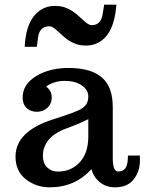

<svg xmlns="http://www.w3.org/2000/svg" viewBox="-20 -798 623 828"><path d="M46.9 0ZM466.3 -116.7Q466.3 -58.6 489.3 -58.6Q511.2 -58.6 521.5 -73.5Q531.7 -88.4 531.7 -127.4H583Q583.5 -121.1 583.5 -107.4Q583.5 -63.5 561.5 -31.2Q534.7 9.8 476.1 9.8Q438 9.8 411.1 -11.7Q384.3 -33.2 374 -68.4Q303.2 9.8 194.8 9.8Q135.3 9.8 91.1 -25.1Q46.9 -60.1 46.9 -122.6Q46.9 -231 207 -282.7Q308.6 -314.9 328.6 -327.4Q348.6 -339.8 354.7 -352.8Q360.8 -365.7 360.8 -381.8Q360.8 -410.6 332.5 -429.9Q304.2 -449.2 258.8 -449.2Q213.4 -449.2 178.7 -424.8Q203.1 -406.7 203.1 -378.4Q203.1 -350.1 184.3 -333Q165.5 -315.9 138.9 -315.9Q112.3 -315.9 95 -332Q77.6 -348.1 77.6 -377Q77.6 -434.1 135.3 -469.5Q192.9 -504.9 275.4 -504.9Q422.9 -504.9 455.6 -409.2Q466.3 -377.4 466.3 -335.9ZM230 -58.1Q286.6 -58.1 323.7 -97.9Q360.8 -137.7 360.8 -209V-284.2Q329.6 -268.1 294.7 -254.9Q259.8 -241.7 251 -238.3Q208 -219.7 186.5 -190.7Q165 -161.6 165 -127.4Q165 -93.3 183.6 -75.7Q202.1 -58.1 230 -58.1ZM404.3 -614.3Q380.4 -601.6 353.5 -601.6Q326.7 -601.6 309.1 -607.7Q291.5 -613.8 277.3 -623Q263.2 -632.3 251.5 -643.1Q239.7 -653.8 222.7 -669.2Q205.6 -684.6 192.9 -684.6Q152.8 -684.6 145 -641.6L138.7 -596.2H86.4Q92.8 -722.2 163.6 -759.8Q187.5 -772.5 214.6 -772.5Q241.7 -772.5 259 -766.4Q276.4 -760.3 290.8 -751Q305.2 -741.7 316.9 -731Q328.6 -720.2 345.9 -704.8Q363.3 -689.5 376 -689.5Q413.1 -689.5 421.9 -732.4L429.2 -777.8H481.9Q472.7 -650.4 404.3 -614.3Z"/></svg>

Font: Arbutus Slab
Style: Regular
Weight: 400
Designer: Karolina Lach
Foundry: Karolina Lach
Version: Version 1.001; ttfautohint (v0.92) -l 10 -r 16 -G 200 -x 7 -